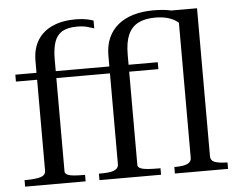

<svg xmlns="http://www.w3.org/2000/svg" viewBox="-53 -821 1096 885"><g transform="rotate(-5 495.0 -379.0)"><path d="M28 -518H370V-486H28ZM215 -54Q215 -44 226.5 -38.5Q238 -33 258 -31.5Q278 -30 302 -30H308V0H28V-30H34Q77 -30 101.5 -37Q126 -44 126 -66V-572Q126 -630 150.5 -669Q175 -708 220 -728Q265 -748 328 -748Q355 -748 377.5 -743.5Q400 -739 409 -735V-699Q397 -703 378 -708.5Q359 -714 330 -714Q288 -714 262.5 -699.5Q237 -685 226 -653.5Q215 -622 215 -572ZM365 -518H687V-486H365ZM721 0V-30H723Q745 -30 762.5 -33Q780 -36 790 -44Q800 -52 800 -66V-713L701 -750H889V-66Q889 -44 910.5 -37Q932 -30 965 -30H967V0ZM657 0H372V-30H383Q408 -30 425.5 -33Q443 -36 453 -44Q463 -52 463 -66V-568Q463 -615 479 -650.5Q495 -686 524.5 -710Q554 -734 595.5 -746Q637 -758 687 -758Q727 -758 758 -752.5Q789 -747 811 -738Q833 -729 843 -719L818 -672Q807 -687 789.5 -699Q772 -711 748 -717.5Q724 -724 692 -724Q646 -724 614.5 -708Q583 -692 567.5 -657Q552 -622 552 -565V-54Q552 -44 565 -38.5Q578 -33 600.5 -31.5Q623 -30 651 -30H657Z"/></g></svg>

Font: Roboto Serif 144pt
Style: Regular
Weight: 400
Version: Version 1.008